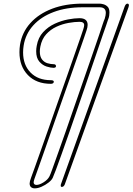

<svg xmlns="http://www.w3.org/2000/svg" viewBox="-20 -750 729 1056"><path d="M171 286Q159 286 151 279.5Q143 273 143 259Q143 248 151 227Q157 212 171.5 170.5Q186 129 207 70.5Q228 12 252 -57Q276 -126 301.5 -198Q327 -270 350.5 -337Q374 -404 393 -458.5Q412 -513 424 -547.5Q436 -582 438 -589Q443 -604 443 -612Q443 -630 417 -630Q391 -630 357 -624Q323 -618 290.5 -603Q258 -588 234 -561.5Q210 -535 202 -494Q199 -479 199 -467Q199 -438 211.5 -422.5Q224 -407 242 -402Q260 -397 274 -397Q288 -397 288 -386Q288 -377 274 -377Q259 -377 236.5 -384Q214 -391 196.5 -411Q179 -431 179 -468Q179 -482 182 -498Q190 -544 217.5 -573.5Q245 -603 281 -619.5Q317 -636 353.5 -643Q390 -650 417 -650Q462 -650 462 -613Q462 -600 456 -583Q454 -576 442 -541.5Q430 -507 411 -452.5Q392 -398 368.5 -331Q345 -264 319.5 -192Q294 -120 270 -51Q246 18 225 77.5Q204 137 189.5 178Q175 219 169 235Q168 240 166.5 244Q165 248 165 252Q165 267 181 267Q197 267 220 252.5Q243 238 252 220Q256 213 268.5 178Q281 143 300.5 88.5Q320 34 343.5 -33Q367 -100 392 -173Q417 -246 442 -317Q467 -388 488.5 -451Q510 -514 526 -560Q537 -593 544.5 -616Q552 -639 556 -647Q562 -667 562 -679Q562 -710 528 -710H434Q345 -710 275.5 -684Q206 -658 163 -610.5Q120 -563 110 -499Q107 -480 107 -462Q107 -393 148 -351Q189 -309 260 -309Q276 -309 276 -300Q276 -296 272 -292.5Q268 -289 260 -289Q180 -289 133.5 -337Q87 -385 87 -463Q87 -482 90 -503Q101 -572 147 -623Q193 -674 266.5 -702Q340 -730 434 -730H528Q536 -730 549 -726.5Q562 -723 572 -713Q582 -703 582 -681Q582 -673 580.5 -663Q579 -653 574 -641Q571 -632 563.5 -609.5Q556 -587 544 -554Q528 -507 506.5 -444Q485 -381 460.5 -310Q436 -239 411 -166Q386 -93 362.5 -26Q339 41 319.5 96Q300 151 287 185.5Q274 220 270 228Q264 241 246.5 254.5Q229 268 208.5 277Q188 286 171 286ZM320 278Q314 278 314 271Q314 265 316 261L666 -715Q672 -730 681 -730Q689 -730 689 -720Q689 -717 687 -711L336 265Q330 278 320 278Z"/></svg>

Font: Neonderthaw
Style: Regular
Weight: 400
Designer: Robert E. Leuschke
Foundry: Robert E. Leuschke
Version: Version 1.010; ttfautohint (v1.8.3)